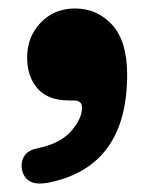

<svg xmlns="http://www.w3.org/2000/svg" viewBox="-20 -229 356 453"><path d="M143 8Q93 8 68.5 -20.2Q44 -48.5 44 -93Q44 -142.5 76.2 -175.8Q108.5 -209 157 -209Q209.5 -209 244.8 -170.2Q280 -131.5 280 -53Q280 163.5 96.5 201.5Q67 207.5 51.5 199.2Q36 191 32 171.5Q28.5 154.5 36.8 140Q45 125.5 70 120.5Q122.5 109.5 148 80.2Q173.5 51 173.5 25Q173.5 8 154.5 8Z"/></svg>

Font: Fraunces 72pt S100 Black
Style: Regular
Weight: 900
Version: Version 1.000; ttfautohint (v1.8.3)